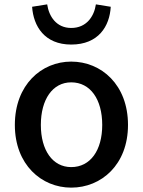

<svg xmlns="http://www.w3.org/2000/svg" viewBox="-20 -846 654 879"><path d="M306 13C444 13 566 -92 566 -274C566 -458 444 -564 306 -564C170 -564 48 -458 48 -274C48 -92 170 13 306 13ZM306 -81C221 -81 167 -158 167 -274C167 -391 221 -469 306 -469C394 -469 448 -391 448 -274C448 -158 394 -81 306 -81ZM306 -642C431 -642 482 -726 487 -815L419 -826C411 -771 376 -718 306 -718C238 -718 204 -771 196 -826L127 -815C133 -726 184 -642 306 -642Z"/></svg>

Font: Kinto Sans Med
Style: Regular
Weight: 500
Designer: Authors: Ryoko NISHIZUKA  (kana & ideographs); Paul D. Hunt (Latin, Greek & Cyrillic); Wenlong ZHANG  (bopomofo); Sandol
Foundry: Adobe Systems Incorporated, ookami Inc.
Version: Version 0.001